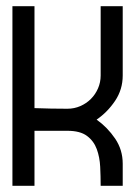

<svg xmlns="http://www.w3.org/2000/svg" viewBox="-20 -598 435 618"><path d="M375 -355Q375 -310 350.5 -273.5Q326 -237 291 -213Q326 -188 350.5 -152Q375 -116 375 -71V0H304Q304 -30 302.5 -61Q301 -92 291.5 -118Q282 -144 260 -160.5Q238 -177 197 -177H91V0H20V-578H91V-250Q117 -249 144 -248.5Q171 -248 197 -248Q219 -248 238.5 -256.5Q258 -265 272.5 -279.5Q287 -294 295.5 -313.5Q304 -333 304 -355V-578H375V-355Z"/></svg>

Font: Googee
Style: Regular
Weight: 400
Designer: Peter Wiegel
Foundry: CATFonts Peter Wiegel
Version: 1.000